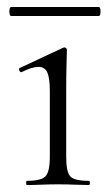

<svg xmlns="http://www.w3.org/2000/svg" viewBox="-20 -531 315 551"><path d="M57 0Q55 0 55 -6Q55 -12 57 -12Q98 -12 110.5 -25Q123 -38 123 -81V-270Q123 -306 116 -322.5Q109 -339 90 -339Q81 -339 69.5 -335.5Q58 -332 42 -324Q38 -323 35.5 -328.5Q33 -334 37 -336L161 -394Q164 -395 165 -395Q167 -395 169.5 -393Q172 -391 172 -388Q172 -381 171 -349.5Q170 -318 170 -271V-81Q170 -38 181.5 -25Q193 -12 235 -12Q238 -12 238 -6Q238 0 235 0Q218 0 195 -1Q172 -2 146 -2Q121 -2 98 -1Q75 0 57 0ZM12 -485Q9 -485 7.5 -491.5Q6 -498 7.5 -504.5Q9 -511 12 -511H263Q267 -511 268 -504.5Q269 -498 268 -491.5Q267 -485 263 -485Z"/></svg>

Font: Cormorant Garamond Light
Style: Regular
Weight: 300
Designer: Christian Thalmann (Catharsis Fonts)
Foundry: Catharsis Fonts
Version: Version 4.001